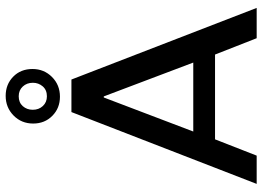

<svg xmlns="http://www.w3.org/2000/svg" viewBox="-150 -820 970 711"><g transform="rotate(-90 335.5 -465.0)"><path d="M9.5 0 275.5 -686H396L661.2 0H549L488.5 -154.2H174.5L114.2 0ZM203.5 -234.8H458.8L333.5 -566.2H329.5ZM332.5 -728.5Q290 -728.5 261.5 -756.8Q233 -785 233 -827.6Q233 -871.2 262.9 -900.4Q292.7 -929.5 335.5 -929.5Q378 -929.5 406.5 -901.6Q435 -873.8 435 -830.1Q435 -787.5 405.5 -758Q376 -728.5 332.5 -728.5ZM334 -776.8Q357.2 -776.8 370.6 -792.2Q384 -807.8 384 -828.8Q384 -851.2 370.1 -866.2Q356.2 -881.2 334 -881.2Q310.8 -881.2 297.4 -866.1Q284 -850.9 284 -829.2Q284 -806.8 297.9 -791.8Q311.8 -776.8 334 -776.8Z"/></g></svg>

Font: Chivo Medium
Style: Regular
Weight: 500
Designer: Hector Gatti
Foundry: Omnibus-Type
Version: Version 2.002